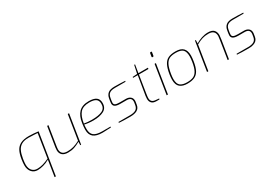

<svg xmlns="http://www.w3.org/2000/svg" viewBox="23 -1776 4303 3064"><g transform="rotate(-30 2175.0 -244.5)"><path d="M465 -59Q410 -26 350 -10Q290 6 243 6Q176 6 135 -41.5Q94 -89 94 -166Q94 -210 104 -275Q118 -365 147.5 -421.5Q177 -478 234.5 -507.5Q292 -537 388 -537Q428 -537 477.5 -533Q527 -529 563 -524L442 237H418ZM468 -75 536 -508Q490 -510 469 -512Q403 -516 369 -516Q292 -516 243.5 -489Q195 -462 168.5 -408.5Q142 -355 128 -269Q118 -206 118 -166Q118 -95 154 -55.5Q190 -16 248 -16Q300 -16 351.5 -30.5Q403 -45 468 -75Z M662 -116Q662 -141 666 -167L724 -531H748L690 -162Q686 -138 686 -121Q686 -70 714.5 -43Q743 -16 806 -16Q867 -16 917 -30.5Q967 -45 1032 -78L1104 -531H1128L1044 0H1028L1030 -62Q974 -29 921 -11.5Q868 6 803 6Q734 6 698 -26.5Q662 -59 662 -116Z M1219 -171Q1219 -223 1230 -291Q1247 -412 1310 -476.5Q1373 -541 1494 -541Q1584 -541 1629 -509Q1674 -477 1674 -406Q1674 -312 1600 -274Q1526 -236 1411 -236Q1360 -236 1316 -241.5Q1272 -247 1248 -254Q1243 -220 1243 -173Q1243 -90 1289 -53Q1335 -16 1441 -16H1595L1592 0Q1490 6 1439 6Q1325 6 1272 -37.5Q1219 -81 1219 -171ZM1650 -404Q1650 -466 1611.5 -492.5Q1573 -519 1492 -519Q1376 -519 1322 -457.5Q1268 -396 1250 -270Q1312 -258 1393 -258Q1516 -258 1583 -289.5Q1650 -321 1650 -404Z M1739 0 1742 -16H1954Q2022 -16 2060 -38Q2098 -60 2107 -113L2115 -162Q2116 -168 2116 -179Q2116 -216 2094 -234Q2072 -252 2026 -252H1913Q1847 -252 1817 -270.5Q1787 -289 1787 -329Q1787 -349 1791 -369L1799 -415Q1809 -475 1848 -506Q1887 -537 1966 -537Q2010 -537 2064.5 -535.5Q2119 -534 2163 -531L2159 -515H1962Q1896 -515 1864 -491Q1832 -467 1823 -415L1815 -369Q1811 -342 1811 -329Q1811 -300 1835 -288Q1859 -276 1915 -276H2027Q2078 -276 2109.5 -250.5Q2141 -225 2141 -178Q2141 -172 2139 -156L2131 -107Q2122 -48 2075.5 -21Q2029 6 1950 6Q1903 6 1831.5 4.5Q1760 3 1739 0Z M2319 -107Q2319 -133 2323 -158Q2327 -183 2328 -188L2381 -509H2295L2297 -525L2382 -531L2414 -680H2430L2406 -531H2581L2578 -509H2403L2352 -188Q2343 -132 2343 -107Q2343 -68 2363 -47Q2383 -26 2425 -22L2491 -16L2488 0H2432Q2376 0 2347.5 -28Q2319 -56 2319 -107Z M2718 -652 2728 -714Q2730 -726 2742 -726H2753Q2764 -726 2762 -714L2752 -652Q2751 -640 2739 -640H2728Q2723 -640 2720 -643.5Q2717 -647 2718 -652ZM2704 -531H2728L2644 0H2620Z M2818 -170Q2818 -209 2826 -265Q2843 -371 2874 -430Q2905 -489 2956 -513Q3007 -537 3089 -537Q3186 -537 3230 -492Q3274 -447 3274 -356Q3274 -316 3264 -251Q3248 -153 3218 -97.5Q3188 -42 3136.5 -18Q3085 6 3003 6Q2916 6 2867 -34.5Q2818 -75 2818 -170ZM3240 -258Q3249 -315 3249 -356Q3249 -442 3211.5 -478.5Q3174 -515 3084 -515Q3010 -515 2966 -494Q2922 -473 2894.5 -418Q2867 -363 2850 -258Q2842 -204 2842 -170Q2842 -81 2884.5 -48.5Q2927 -16 3008 -16Q3079 -16 3123 -35Q3167 -54 3195.5 -106Q3224 -158 3240 -258Z M3448 -531H3464L3462 -469Q3513 -501 3572.5 -520.5Q3632 -540 3690 -540Q3765 -540 3797.5 -505Q3830 -470 3830 -411Q3830 -391 3821 -332L3768 0H3744L3796 -331Q3806 -396 3806 -409Q3806 -518 3686 -518Q3623 -518 3574 -503Q3525 -488 3460 -453L3388 0H3364Z M3915 0 3918 -16H4130Q4198 -16 4236 -38Q4274 -60 4283 -113L4291 -162Q4292 -168 4292 -179Q4292 -216 4270 -234Q4248 -252 4202 -252H4089Q4023 -252 3993 -270.5Q3963 -289 3963 -329Q3963 -349 3967 -369L3975 -415Q3985 -475 4024 -506Q4063 -537 4142 -537Q4186 -537 4240.5 -535.5Q4295 -534 4339 -531L4335 -515H4138Q4072 -515 4040 -491Q4008 -467 3999 -415L3991 -369Q3987 -342 3987 -329Q3987 -300 4011 -288Q4035 -276 4091 -276H4203Q4254 -276 4285.5 -250.5Q4317 -225 4317 -178Q4317 -172 4315 -156L4307 -107Q4298 -48 4251.5 -21Q4205 6 4126 6Q4079 6 4007.5 4.5Q3936 3 3915 0Z"/></g></svg>

Font: Exo Thin
Style: Italic
Weight: 250
Italic angle: -9°
Designer: Natanael Gama
Foundry: Natanael Gama
Version: Version 1.500; ttfautohint (v1.6)